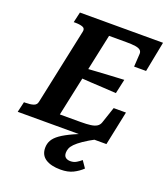

<svg xmlns="http://www.w3.org/2000/svg" viewBox="-196 -827 1038 1190"><g transform="rotate(20 323.0 -232.0)"><path d="M604 -225 557 0H-28L-12 -69H-1Q28 -69 49.5 -75.5Q71 -82 75 -105L181 -605Q186 -627 167.5 -634Q149 -641 119 -641H108L124 -710H672L633 -510H554L559 -592Q561 -610 550.5 -619.5Q540 -629 517 -632.5Q494 -636 457 -636H343L223 -74H359Q400 -74 425.5 -77.5Q451 -81 466 -90.5Q481 -100 487 -118L523 -225ZM270 -397Q313 -400 355.5 -402.5Q398 -405 440.5 -407.5Q483 -410 525 -412L504 -317Q464 -320 422 -322Q380 -324 338.5 -326.5Q297 -329 256 -332ZM475 -40 494 -9Q443 18 412.5 39Q382 60 366 76.5Q350 93 344.5 107.5Q339 122 339 136Q339 157 351 166.5Q363 176 383 176Q405 176 423 165Q441 154 453 143L484 188Q458 213 424.5 229.5Q391 246 343 246Q280 246 244 222.5Q208 199 208 151Q208 124 220.5 101.5Q233 79 262.5 58Q292 37 343.5 13.5Q395 -10 475 -40Z"/></g></svg>

Font: Roboto Serif 20pt SemiBold
Style: Italic
Weight: 600
Italic angle: -10°
Version: Version 1.007